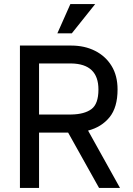

<svg xmlns="http://www.w3.org/2000/svg" viewBox="-20 -924 656 944"><path d="M326 -904H448L333 -760H262ZM78 -700H330Q396 -700 447.5 -674Q499 -648 528.5 -600Q558 -552 558 -484Q558 -396 518.5 -347.5Q479 -299 413 -282L570 0H467L315 -272H172V0H78ZM330 -612H172V-361H330Q395 -362 429.5 -387.5Q464 -413 464 -484Q464 -610 330 -612Z"/></svg>

Font: Haskoy Medium
Style: Regular
Weight: 500
Designer: Ertekin Erdin
Foundry: Ertekin Erdin
Version: Version 1.500; ttfautohint (v1.8.3)